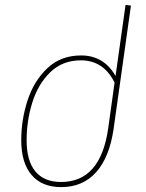

<svg xmlns="http://www.w3.org/2000/svg" viewBox="-20 -756 597 786"><path d="M516 -733 445 -228Q428 -112 373.5 -51Q319 10 230 10Q152 10 109.5 -39.5Q67 -89 67 -182Q67 -266 93 -345.5Q119 -425 174 -477Q229 -529 312 -529Q405 -529 453 -445L494 -736ZM449 -418Q404 -509 311 -509Q236 -509 186 -460.5Q136 -412 112.5 -337Q89 -262 89 -182Q89 -97 125 -54Q161 -11 230 -11Q392 -11 423 -231Z"/></svg>

Font: FiraGO Thin
Style: Italic
Weight: 100
Italic angle: -8°
Designer: bBox Type GmbH
Foundry: bBox Type GmbH
Version: Version 1.001